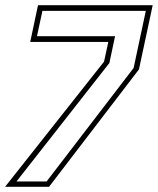

<svg xmlns="http://www.w3.org/2000/svg" viewBox="-52 -720 609 740"><path d="M-32.5 0 349 -482.5 365.5 -558.5H64.5L94.5 -700H536.5L483.5 -452.5L137 0ZM11.5 -20.5H127.5L463 -458L510 -678H111.5L90.5 -580.5H391.5L369.5 -477Z"/></svg>

Font: Tourney ExtraLight
Style: Italic
Weight: 250
Italic angle: -12°
Version: Version 1.015